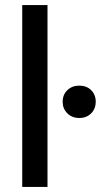

<svg xmlns="http://www.w3.org/2000/svg" viewBox="-20 -740 429 760"><path d="M68 0V-720H168V0ZM294 -273Q265 -273 246.5 -291.5Q228 -310 228 -337Q228 -365 246.5 -383Q265 -401 294 -401Q323 -401 341 -383Q359 -365 359 -337Q359 -310 341 -291.5Q323 -273 294 -273Z"/></svg>

Font: DM Sans 24pt Medium
Style: Regular
Weight: 500
Designer: Colophon Foundry, Jonny Pinhorn
Foundry: Colophon Foundry
Version: Version 4.004;gftools[0.9.30]